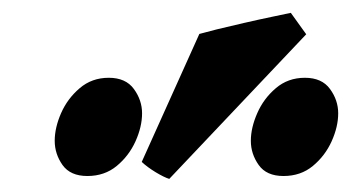

<svg xmlns="http://www.w3.org/2000/svg" viewBox="-20 -794 536 293"><path d="M496.1 -621.1Q496.1 -600.6 486.1 -578.4Q476.1 -556.2 457.5 -540.8Q439 -525.4 412.6 -525.4Q386.7 -525.4 374.8 -542.2Q362.8 -559.1 362.8 -579.1Q362.8 -599.1 372.6 -621.3Q382.3 -643.6 400.9 -659.4Q419.4 -675.3 445.3 -675.3Q471.2 -675.3 483.6 -658.2Q496.1 -641.1 496.1 -621.1ZM196.8 -621.1Q196.8 -600.6 186.8 -578.4Q176.8 -556.2 158.2 -540.8Q139.6 -525.4 113.3 -525.4Q87.4 -525.4 75.4 -542.2Q63.5 -559.1 63.5 -579.1Q63.5 -599.1 73.2 -621.3Q83 -643.6 101.6 -659.4Q120.1 -675.3 146 -675.3Q171.9 -675.3 184.3 -658.2Q196.8 -641.1 196.8 -621.1ZM447.3 -741.7 238.3 -521Q230.5 -523.4 217.5 -531.2Q204.6 -539.1 196.3 -546.9L284.2 -742.2Q292.5 -744.6 311.3 -749.3Q330.1 -753.9 352.5 -759Q375 -764.2 394.8 -768.3Q414.6 -772.5 423.8 -774.4Z"/></svg>

Font: Gentium Book Plus
Style: Bold Italic
Weight: 700
Italic angle: -8°
Designer: Victor Gaultney, Annie Olsen, Iska Routamaa, Becca Hirsbrunner
Foundry: SIL International
Version: Version 6.101